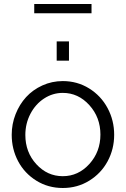

<svg xmlns="http://www.w3.org/2000/svg" viewBox="-20 -939 635 969"><path d="M152.8 -872.1V-918.9H441.9V-872.1ZM266.1 -632.8V-730H328.1V-632.8ZM39.1 -258.8Q39.1 -313 58.6 -362.5Q78.1 -412.1 111.8 -449Q145.5 -485.8 193.8 -507.8Q242.2 -529.8 296.9 -529.8Q370.1 -529.8 429.9 -492.7Q489.7 -455.6 522.9 -393.6Q556.2 -331.5 556.2 -258.8Q556.2 -186.5 523.2 -125.2Q490.2 -64 430.4 -27.1Q370.6 9.8 296.9 9.8Q223.1 9.8 163.6 -27.1Q104 -64 71.5 -125.2Q39.1 -186.5 39.1 -258.8ZM296.9 -470.2Q246.1 -470.2 202.6 -441.9Q159.2 -413.6 133.5 -364.5Q107.9 -315.4 107.9 -257.8Q107.9 -170.9 163.3 -110.4Q218.8 -49.8 296.9 -49.8Q375 -49.8 430.9 -111.3Q486.8 -172.9 486.8 -259.8Q486.8 -346.7 430.9 -408.4Q375 -470.2 296.9 -470.2Z"/></svg>

Font: Rawline
Style: Regular
Weight: 400
Designer: Matt McInerney, Pablo Impallari, Rodrigo Fuenzalida
Foundry: Matt McInerney, Pablo Impallari, Rodrigo Fuenzalida
Version: Version 4.020;PS 004.020;hotconv 1.0.88;makeotf.lib2.5.64775